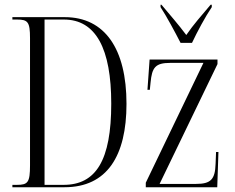

<svg xmlns="http://www.w3.org/2000/svg" viewBox="-20 -786 987 806"><path d="M738 -606H786C807 -651 843 -718 869 -756V-766H864C827 -722 792 -683 762 -639C730 -682 694 -723 658 -766H654V-756C679 -718 715 -651 738 -606ZM32 0H251C429 0 511 -131 511 -350C511 -581 420 -714 252 -714H32V-704H51C97 -704 106 -694 106 -626V-92C106 -20 97 -10 51 -10H32ZM247 -10H167V-704H248C383 -704 447 -581 447 -351C447 -113 383 -10 247 -10ZM592 0H892L897 -148H887L885 -98C883 -32 864 -14 803 -14H650L893 -517V-536H608L599 -409H609L612 -439C618 -503 632 -522 695 -522H834L592 -19Z"/></svg>

Font: Noto Serif Display ExtraCondensed Light
Style: Regular
Weight: 300
Width: 2
Designer: Monotype Design Team
Foundry: Monotype Imaging Inc.
Version: Version 2.009